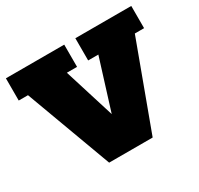

<svg xmlns="http://www.w3.org/2000/svg" viewBox="-128 -741 932 898"><g transform="rotate(-30 338.5 -291.5)"><path d="M221 0 50 -463H0V-583H315V-463H260L358 -149H332L430 -463H375V-583H677V-463H627L456 0Z"/></g></svg>

Font: Rokkitt SemiBold Black
Style: Regular
Weight: 900
Version: Version 3.103